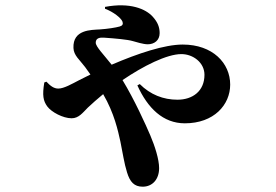

<svg xmlns="http://www.w3.org/2000/svg" viewBox="-20 -629 1040 724"><path d="M155 -321 147 -318C139 -269 143 -249 158 -228C174 -206 218 -183 250 -183C277 -183 292 -204 311 -223C327 -238 347 -256 369 -274C411 -202 425 -136 434 -95C443 -52 448 -14 459 21C470 57 486 75 518 75C555 75 580 47 580 5C580 -28 564 -78 547 -118C529 -160 487 -253 442 -327C520 -380 609 -425 664 -425C708 -425 751 -393 751 -347C751 -286 707 -253 649 -253C596 -253 547 -272 507 -312L498 -307C537 -221 595 -164 677 -164C787 -164 848 -234 848 -310C848 -391 782 -461 669 -461C601 -461 501 -428 401 -385C372 -422 341 -453 341 -468C341 -486 357 -488 372 -487C415 -484 461 -480 481 -474C492 -471 520 -462 537 -462C562 -462 582 -477 582 -504C582 -526 575 -545 556 -566C530 -595 471 -621 376 -603V-596C408 -584 437 -561 442 -547C445 -538 442 -532 431 -529C417 -525 386 -520 356 -518C324 -516 254 -518 257 -448C258 -420 280 -404 301 -376L321 -348L279 -327C252 -313 221 -295 200 -295C183 -295 170 -305 155 -321Z"/></svg>

Font: Noto Serif SC Black
Style: Regular
Weight: 900
Designer: Ryoko NISHIZUKA 西塚涼子 (kana & ideographs); Frank Grießhammer (Latin, Greek & Cyrillic); Wenlong ZHANG 张文龙 (bopomofo); San
Foundry: Adobe
Version: Version 2.001;hotconv 1.1.0;makeotfexe 2.6.0